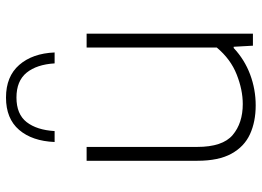

<svg xmlns="http://www.w3.org/2000/svg" viewBox="-134 -708 852 624"><g transform="rotate(-90 292.0 -396.0)"><path d="M261.5 9Q208.5 9 168 -9.5Q127.5 -28 104.5 -69.8Q81.5 -111.5 81.5 -180.5V-540.5H126.5V-181.5Q126.5 -98.5 165.2 -65.8Q204 -33 266 -33Q312 -33 362 -52.8Q412 -72.5 449.5 -117.5V-540.5H494.5V0H455.5L452 -62.5H448Q410 -27 361.8 -9Q313.5 9 261.5 9ZM142.5 -644.5Q145.5 -717.5 182 -760Q218.5 -802.5 287 -802.5Q355.5 -802.5 393 -759.5Q430.5 -716.5 433.5 -644.5H398Q394.5 -702.5 367.8 -735.5Q341 -768.5 287 -768.5Q233 -768.5 207.2 -735.5Q181.5 -702.5 178 -644.5Z"/></g></svg>

Font: Encode Sans Semi Expanded ExtraLight
Style: Regular
Weight: 200
Width: 6
Designer: Multiple Designers
Foundry: Impallari Type
Version: Version 3.000; ttfautohint (v1.8.3) -l 8 -r 50 -G 200 -x 14 